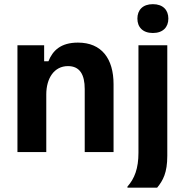

<svg xmlns="http://www.w3.org/2000/svg" viewBox="-20 -712 865 899"><path d="M695.8 -557.5C743.3 -557.5 768.3 -585 768.3 -625C768.3 -665 743.3 -692.5 695.8 -692.5C648.3 -692.5 623.3 -665 623.3 -625C623.3 -585 648.3 -557.5 695.8 -557.5ZM61.7 0H196.7V-270C196.7 -345 233.3 -402.5 298.3 -402.5C353.3 -402.5 376.7 -363.3 376.7 -295V0H511.7V-317.5C511.7 -437.5 455.8 -512.5 345 -512.5C264.2 -512.5 226.7 -475 206.7 -425H186.7V-500H61.7ZM576.7 166.7H715.8C743.3 133.3 763.3 96.7 763.3 17.5V-500H628.3V3.3C628.3 76.7 610 124.2 576.7 161.7Z"/></svg>

Font: Familjen Grotesk GF
Style: Bold
Weight: 700
Designer: Anders Wikstroem, Jonas Baeckman, Matilda Gysing, Kristian Moeller
Foundry: Familjen STHLM AB
Version: Version 2.000; Beta; Release 4; Build 6